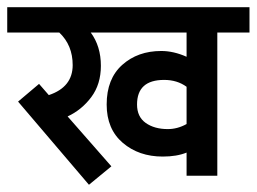

<svg xmlns="http://www.w3.org/2000/svg" viewBox="-44 -486 710 531"><path d="M557 -396V0H472V-64Q445 -53 406 -53Q340 -53 295.5 -91Q251 -129 251 -197Q251 -268 294 -306.5Q337 -345 402 -345Q436 -345 472 -329V-396H207Q235 -358 235 -304Q235 -253 208.5 -217.5Q182 -182 143 -164L264 -26L202 25L6 -205L64 -254L91 -223Q157 -245 157 -306Q157 -361 120 -396H-24V-466H646V-396ZM472 -143V-246Q446 -265 410 -265Q335 -265 335 -197Q335 -163 359 -146Q383 -129 420 -129Q447 -129 472 -143Z"/></svg>

Font: Cambay Devanagari
Style: Regular
Weight: 700
Designer: Pooja Saxena
Foundry: Pooja Saxena
Version: Version 1.095;PS 001.095;hotconv 1.0.70;makeotf.lib2.5.58329